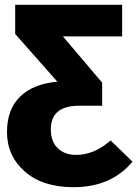

<svg xmlns="http://www.w3.org/2000/svg" viewBox="-20 -553 570 797"><path d="M439 30 530 118Q442 224 285 224Q157 224 83 159Q9 94 9 -5Q9 -99 63.5 -152Q118 -205 218 -214L43 -412V-533H487V-402H241L404 -210V-114H308Q191 -114 191 -16Q191 35 220 62.5Q249 90 296 90Q371 90 439 30Z"/></svg>

Font: FiraGO ExtraBold
Style: Regular
Weight: 800
Designer: bBox Type
Foundry: bBox Type GmbH
Version: Version 1.001;PS 001.001;hotconv 1.0.88;makeotf.lib2.5.64775